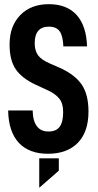

<svg xmlns="http://www.w3.org/2000/svg" viewBox="-20 -721 466 910"><path d="M134.8 -197.3Q135.7 -147.5 155.3 -122.1Q173.8 -97.7 210 -97.7Q246.1 -97.7 262.7 -120.1Q279.3 -142.6 279.3 -190.4Q279.3 -231.4 260.7 -253.9Q241.2 -278.3 198.2 -296.9L151.4 -318.4Q84 -349.6 54.7 -392.6Q25.4 -435.5 25.4 -509.8Q25.4 -597.7 76.2 -649.4Q126 -701.2 211.9 -701.2Q296.9 -701.2 343.8 -649.4Q389.6 -597.7 392.6 -501H280.3Q278.3 -549.8 263.7 -571.3Q248 -594.7 211.9 -594.7Q144.5 -594.7 144.5 -515.6Q144.5 -480.5 161.1 -458Q177.7 -436.5 216.8 -419.9L261.7 -400.4Q334 -368.2 367.2 -320.3Q399.4 -272.5 399.4 -192.4Q399.4 -96.7 349.6 -44.9Q298.8 7.8 207 7.8Q117.2 7.8 68.4 -44.9Q20.5 -97.7 18.6 -197.3ZM166 29.3H258.8V87.9L166 168.9Z"/></svg>

Font: Dinish Condensed
Style: Bold
Weight: 700
Width: 3
Designer: Bert Driehuis
Foundry: Playbeing
Version: Version 3.006; git-39231f3c-release